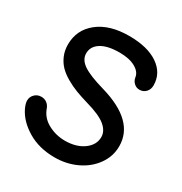

<svg xmlns="http://www.w3.org/2000/svg" viewBox="-161 -794 868 918"><g transform="rotate(30 273.0 -335.0)"><path d="M270 5.9Q183.6 5.9 120.4 -32Q57.1 -69.8 30.8 -125Q20 -148.9 20 -164.1Q20 -184.6 34.7 -199.2Q49.3 -213.9 70.8 -213.9Q88.9 -213.9 102.1 -203.9Q115.2 -193.8 121.1 -176.8Q136.7 -133.8 179.7 -110.8Q222.7 -87.9 272 -87.9Q334.5 -87.9 374.8 -117.2Q415 -146.5 415 -189.9Q415 -223.1 382.6 -250Q350.1 -276.9 272 -298.8Q234.9 -309.6 205.6 -320.8Q176.3 -332 147 -348.9Q117.7 -365.7 98.4 -385.5Q79.1 -405.3 67.1 -433.1Q55.2 -460.9 55.2 -494.1Q55.2 -575.2 118.4 -625.5Q181.6 -675.8 289.1 -675.8Q391.6 -675.8 449.7 -635.7Q507.8 -595.7 507.8 -528.8Q507.8 -506.3 493.9 -491.7Q480 -477.1 459 -477.1Q441.4 -477.1 428.5 -489.3Q415.5 -501.5 413.1 -519Q409.2 -547.4 376 -565.7Q342.8 -584 289.1 -584Q222.7 -584 187.3 -561.5Q151.9 -539.1 151.9 -501Q151.9 -466.3 187.7 -441.9Q223.6 -417.5 306.2 -394Q511.2 -335 511.2 -194.8Q511.2 -138.7 478 -92.3Q444.8 -45.9 389.6 -20Q334.5 5.9 270 5.9Z"/></g></svg>

Font: Comic Neue
Style: Bold
Weight: 700
Designer: Craig Rozynski
Foundry: Craig Rozynski
Version: Version 2.003;hotconv 1.0.109;makeotfexe 2.5.65596